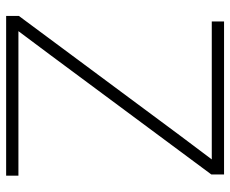

<svg xmlns="http://www.w3.org/2000/svg" viewBox="-84 -684 768 641"><g transform="rotate(90 300.5 -364.0)"><path d="M33.7 0H566.9V-41H223.1H84.5L165.5 -149.4L563 -685.1V-727.5H52.2V-686.5H373H512.7L433.1 -580.6L33.7 -42.5Z"/></g></svg>

Font: Raveo Display Display ExLight
Style: Regular
Weight: 200
Designer: Jakub Foglar, Rasmus Andersson (Inter)
Foundry: Jakubfoglar.com
Version: Version 1.100;Glyphs 3.2.3 (3260)